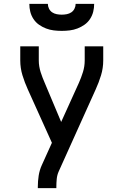

<svg xmlns="http://www.w3.org/2000/svg" viewBox="-20 -975 640 995"><path d="M176 0V-7Q176 -36 180.5 -65Q185 -94 197 -120L249 -235L124 -512Q108 -547 96.5 -584.5Q85 -622 85 -662V-735H181V-662Q181 -646 183.5 -631Q186 -616 190.5 -601.5Q195 -587 200.5 -573Q206 -559 212 -545L297 -343L389 -546Q401 -573 410 -602Q419 -631 419 -662V-735H515V-662Q515 -622 503.5 -584.5Q492 -547 476 -512L284 -86Q276 -68 274 -47.5Q272 -27 272 -7V0ZM300 -815Q279 -815 258.5 -817.5Q238 -820 218.5 -827.5Q199 -835 182 -847Q165 -859 153.5 -876.5Q142 -894 137 -914Q132 -934 132 -955H228Q228 -942 234 -930Q240 -918 250.5 -911Q261 -904 274 -901.5Q287 -899 300 -899Q313 -899 326 -901.5Q339 -904 349.5 -911Q360 -918 366 -930Q372 -942 372 -955H468Q468 -934 463 -914Q458 -894 446.5 -876.5Q435 -859 418 -847Q401 -835 381.5 -827.5Q362 -820 341.5 -817.5Q321 -815 300 -815Z"/></svg>

Font: Iosevka Curly Medium Extended
Style: Regular
Weight: 500
Width: 7
Monospace: yes
Designer: Belleve Invis
Foundry: Belleve Invis
Version: Version 11.1.0; ttfautohint (v1.8.3)